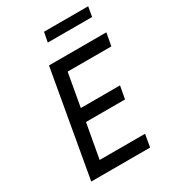

<svg xmlns="http://www.w3.org/2000/svg" viewBox="-205 -965 961 1073"><g transform="rotate(-30 276.0 -428.5)"><path d="M456 -81 442 0H62L182 -680H552L537 -598H255L217 -385H470L455 -303H203L163 -81ZM537 -857 526 -794H240L252 -857Z"/></g></svg>

Font: Inria Sans
Style: Italic
Weight: 400
Italic angle: -10°
Designer: Black Foundry Team
Foundry: Black Foundry
Version: Version 1.2; ttfautohint (v1.8.3)